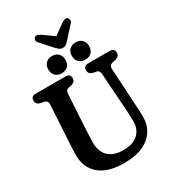

<svg xmlns="http://www.w3.org/2000/svg" viewBox="-245 -1169 1174 1309"><g transform="rotate(-30 342.0 -514.5)"><path d="M531 -302.5 511.5 -588.5Q510 -606 504.5 -613.2Q499 -620.5 487.5 -623L462 -627.5Q429 -636.5 429 -666Q429 -700 464.5 -700H636Q671.5 -700 671.5 -666Q671.5 -638 638.5 -628L614 -623Q584.5 -615.5 587 -583L603 -303Q605 -278 606 -253.8Q607 -229.5 607.5 -203.5Q609 -141 579.5 -92.2Q550 -43.5 490.2 -15.8Q430.5 12 340.5 12Q211 12 144.8 -45.8Q78.5 -103.5 80 -205.5Q80.5 -227 82.2 -262.5Q84 -298 86 -331.5L101 -585Q103 -616.5 75.5 -623L49 -627.5Q15 -636 15 -666Q15 -700 51.5 -700H288.5Q324 -700 324 -666Q324 -636.5 291 -628L266 -623Q244 -618 242.5 -587L227.5 -328.5Q225.5 -295.5 224.8 -269Q224 -242.5 223 -221.5Q222 -144 263.2 -105.8Q304.5 -67.5 379 -67.5Q456 -67.5 496.2 -105.5Q536.5 -143.5 535 -211Q534.5 -241.5 533.5 -261.8Q532.5 -282 531 -302.5ZM276.5 -731.5Q245.5 -731.5 227.2 -749.8Q209 -768 209 -799Q209 -830 227.2 -848.5Q245.5 -867 276.5 -867Q307.5 -867 325.5 -848.5Q343.5 -830 343.5 -799Q343.5 -768.5 325.5 -750Q307.5 -731.5 276.5 -731.5ZM462 -731.5Q431 -731.5 412.8 -749.8Q394.5 -768 394.5 -799Q394.5 -830 412.8 -848.5Q431 -867 462 -867Q494 -867 512 -848.5Q530 -830 530 -799Q530 -768.5 512 -750Q494 -731.5 462 -731.5ZM422.5 -911Q409 -896 398 -886.8Q387 -877.5 370.5 -877.5Q353 -877.5 341.8 -886.8Q330.5 -896 317 -911L241 -995Q230.5 -1007 231.5 -1018Q232.5 -1029 239 -1035Q255.5 -1049.5 283 -1031L370 -969L457 -1031Q484.5 -1049 501 -1035Q507 -1029 508 -1017.8Q509 -1006.5 498.5 -995Z"/></g></svg>

Font: Fraunces 144pt SuperSoft SemiBold
Style: Regular
Weight: 600
Version: Version 1.000;[b76b70a41]